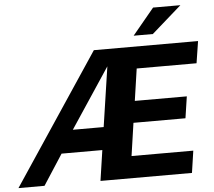

<svg xmlns="http://www.w3.org/2000/svg" viewBox="-96 -995 1180 1061"><g transform="rotate(-5 494.0 -464.5)"><path d="M-36.5 0 445 -723H1023L1004 -601.5H672L646 -424H934.5L916.5 -304H628L601.5 -122H944L926 0H418.5L443.5 -169H217.5L108 0ZM291 -295H462L511.5 -627.5ZM671 -783.5 791.5 -929H943L777.5 -783.5Z"/></g></svg>

Font: Public Sans Thin
Style: Bold Italic
Weight: 700
Italic angle: -8°
Version: Version 2.001